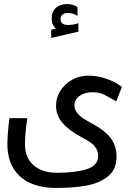

<svg xmlns="http://www.w3.org/2000/svg" viewBox="-20 -929 640 949"><path d="M16.5 -217.5Q16.5 -263.5 26.5 -345H115Q103.5 -269 103.5 -215.5Q103.5 -150 145.5 -112.5Q187.5 -75 263.5 -75Q350.5 -75 407.8 -92.5Q465 -110 465 -158Q465 -181 454 -197.5Q443 -214 426.2 -225.5Q409.5 -237 380 -252.5Q321.5 -284 289.2 -321Q257 -358 257 -407.5Q257 -448 279.2 -482Q301.5 -516 338 -535.5Q374.5 -555 415 -555Q463.5 -555 508 -539.2Q552.5 -523.5 582.5 -499L554.5 -428L533.5 -440Q509.5 -454 497 -460.2Q484.5 -466.5 470.2 -469.8Q456 -473 435.5 -473Q414.5 -473 394.5 -466Q374.5 -459 361.2 -444.5Q348 -430 348 -408.5Q348 -387 362.2 -370Q376.5 -353 394 -342Q411.5 -331 447 -311.5Q500.5 -282 528.2 -244.8Q556 -207.5 556 -155.5Q556 -91.5 513.5 -57.2Q471 -23 406.5 -11.5Q342 0 258 0Q183 0 129 -24.5Q75 -49 45.8 -97.8Q16.5 -146.5 16.5 -217.5ZM233 -781.5 256.5 -788Q235.5 -804.5 235.5 -838Q235.5 -872 256.8 -890.5Q278 -909 312 -909Q341.5 -909 363 -893.5V-850Q354.5 -856.5 341.8 -860.8Q329 -865 315 -865Q298.5 -865 288.8 -856.8Q279 -848.5 279 -835Q279 -805.5 317 -805.5Q338 -805.5 367.5 -814V-772.5L233 -741.5Z"/></svg>

Font: JuliaMono MediumItalic
Style: Regular
Weight: 500
Italic angle: -9°
Monospace: yes
Designer: cormullion
Foundry: corm
Version: Version 0.049; ttfautohint (v1.8.4)